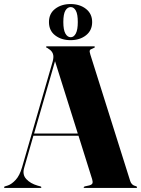

<svg xmlns="http://www.w3.org/2000/svg" viewBox="-29 -929 698 949"><path d="M175.5 -3.5Q175.5 0 171 0H-4.5Q-9 0 -9 -3.5Q-9 -6.5 -4 -8L10.5 -12.5Q29 -19 48.5 -40Q68 -61 80 -102L231.5 -625.5Q238 -649.5 232.2 -664Q226.5 -678.5 212 -687Q205 -692.5 201.8 -693.5Q198.5 -694.5 198.5 -696.5Q198.5 -700 203.5 -700H435Q440 -700 440 -696.5Q440 -693.5 426.5 -688Q417.5 -685.5 415 -680Q412.5 -674.5 417.5 -659.5L614.5 -34.5Q621 -13.5 642 -9Q648.5 -7 648.5 -3.5Q648.5 0 643.5 0H389.5Q384.5 0 384.5 -3.5Q384.5 -6 391.5 -8L412 -12.5Q425 -16 427.8 -22.8Q430.5 -29.5 426.5 -43L359 -258H136L90.5 -99.5Q80.5 -66 100.8 -44Q121 -22 157 -11.5L170 -8Q175.5 -6.5 175.5 -3.5ZM139.5 -269H355.5L243 -626.5ZM319.5 -730.5Q274.5 -730.5 243.8 -754Q213 -777.5 213 -820Q213 -862 243.8 -885.5Q274.5 -909 319.5 -909Q365.5 -909 396 -885Q426.5 -861 426.5 -820Q426.5 -778.5 396 -754.5Q365.5 -730.5 319.5 -730.5ZM320.5 -894Q304.5 -894 294.2 -876.8Q284 -859.5 284 -820Q284 -781.5 294.2 -763.2Q304.5 -745 320.5 -745Q336 -745 345.8 -763.5Q355.5 -782 355.5 -820Q355.5 -859 345.8 -876.5Q336 -894 320.5 -894Z"/></svg>

Font: Fraunces 144pt
Style: Bold
Weight: 700
Version: Version 1.000;[b76b70a41]